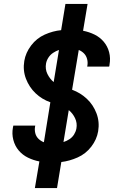

<svg xmlns="http://www.w3.org/2000/svg" viewBox="-20 -858 616 980"><path d="M158 102H271L293 -31Q335 -36 376.5 -54.5Q418 -73 446 -109.5Q474 -146 481 -188Q489 -236 472.5 -279.5Q456 -323 423.5 -353.5Q391 -384 348 -400L382 -603Q397 -597 408.5 -585.5Q420 -574 424.5 -557Q429 -540 426 -523Q426 -520 425 -518H537Q539 -523 539 -528Q545 -561 537 -591.5Q529 -622 509.5 -645Q490 -668 462.5 -681.5Q435 -695 404 -701L427 -838H314L292 -704Q250 -700 208.5 -681.5Q167 -663 139 -626Q111 -589 104 -547Q96 -499 112.5 -456Q129 -413 161.5 -382Q194 -351 237 -336L204 -132Q188 -138 176 -150Q164 -162 160 -178.5Q156 -195 159 -212L160 -217H48Q47 -212 46 -207Q40 -175 48 -144Q56 -113 75.5 -90Q95 -67 122.5 -53.5Q150 -40 181 -34ZM254 -439Q234 -456 222 -480.5Q210 -505 215 -534Q218 -550 227.5 -564.5Q237 -579 251.5 -588.5Q266 -598 281 -603ZM304 -133 331 -296Q351 -280 363 -255Q375 -230 370 -202Q367 -186 358 -171.5Q349 -157 334.5 -147.5Q320 -138 304 -133Z"/></svg>

Font: Iosevka Sparkle Semibold
Style: Italic
Weight: 600
Italic angle: -9°
Designer: Belleve Invis
Foundry: Belleve Invis
Version: Version 4.5.0; ttfautohint (v1.8.3)